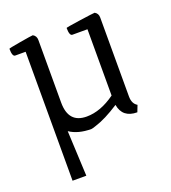

<svg xmlns="http://www.w3.org/2000/svg" viewBox="-124 -561 758 852"><g transform="rotate(-20 254.5 -134.5)"><path d="M138 199H73V-410H24Q10 -410 10 -447Q10 -449 65.5 -458.5Q121 -468 128 -468Q144 -459 144 -440V-144Q144 -47 230 -47Q296 -47 365 -97V-410H294Q280 -410 280 -447Q280 -449 346.5 -458.5Q413 -468 420 -468Q436 -459 436 -440V-67Q436 -32 459 -19L447 12Q378 12 367 -52Q301 -9 252 6Q235 12 230 12Q168 12 128 -15Z"/></g></svg>

Font: Mate
Style: Regular
Weight: 400
Designer: Eduardo Rodriguez Tunni
Foundry: Eduardo Rodriguez Tunni
Version: Version 1.002